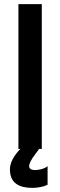

<svg xmlns="http://www.w3.org/2000/svg" viewBox="-20 -720 291 928"><path d="M140 188C162 188 193 182 210 173V83C192 99 158 102 150 102C133 102 121 97 121 83C121 71 129 53 152 23L169 0H182V-700H69V0H78C46 34 28 66 28 99C28 169 78 188 136 188Z"/></svg>

Font: Mint Spirit
Style: Bold
Weight: 700
Designer: HARENDAL Hirwen
Foundry: Arkandis Digital Foundry.
Version: Version 1.004;FFEdit